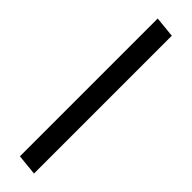

<svg xmlns="http://www.w3.org/2000/svg" viewBox="36 -834 508 508"><g transform="rotate(-45 290.0 -579.5)"><path d="M544.9 -550.8H29.3L35.2 -609.4H550.8Z"/></g></svg>

Font: itsadzoke
Style: Regular
Weight: 700
Width: 7
Version: Version 0.45